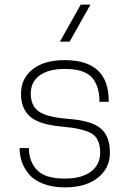

<svg xmlns="http://www.w3.org/2000/svg" viewBox="-20 -800 560 830"><path d="M260 -28Q333 -28 373 -58Q413 -88 413 -140Q413 -201 376 -223Q339 -245 245 -253Q147 -262 109 -297Q71 -332 71 -392V-397Q71 -460 120.5 -500Q170 -540 260 -540Q450 -540 450 -364V-360H410Q410 -430 376.5 -466Q343 -502 260 -502Q190 -502 151.5 -474Q113 -446 113 -395Q113 -344 146.5 -319Q180 -294 275 -286Q374 -279 414.5 -245.5Q455 -212 455 -142V-138Q455 -73 403 -31.5Q351 10 260 10Q207 10 167 -5.5Q127 -21 106 -46Q85 -71 75 -98.5Q65 -126 65 -156V-160H105Q105 -102 140 -65Q175 -28 260 -28ZM329 -780H371L281 -620H239Z"/></svg>

Font: Cooper Hewitt
Style: Light
Weight: 703
Designer: Village Type and Design LLC
Foundry: Cooper Hewitt Smithsonian Design Museum
Version: 1.000